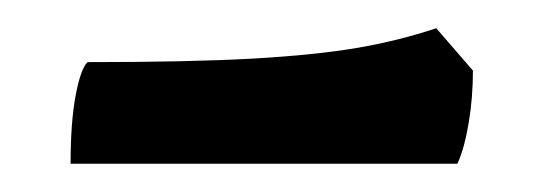

<svg xmlns="http://www.w3.org/2000/svg" viewBox="-20 -386 382 136"><path d="M30 -270Q30 -299 33.5 -318Q37 -337 42 -342Q115 -342 159 -344.5Q203 -347 232.5 -352Q262 -357 289 -366L315 -336Q315 -317 312 -299Q309 -281 304 -270Z"/></svg>

Font: Texturina 12pt Black
Style: Regular
Weight: 900
Designer: Guillermo Torres Carreño
Foundry: Omnibus-Type
Version: Version 1.002